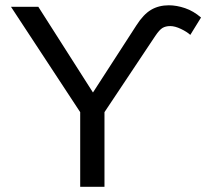

<svg xmlns="http://www.w3.org/2000/svg" viewBox="-20 -714 812 734"><path d="M625.5 -693.8Q654.8 -693.8 687.3 -682.9Q719.7 -671.9 748.5 -647L707.5 -580.6Q694.8 -592.3 671.9 -603.3Q648.9 -614.3 630.9 -614.3Q613.3 -614.3 601.3 -607.2Q589.4 -600.1 573.7 -576.7L379.4 -285.2V0H286.6V-285.2L22 -688H126.5L335.4 -360.4L501.5 -617.2Q528.3 -659.2 557.6 -676.5Q586.9 -693.8 625.5 -693.8Z"/></svg>

Font: Arial
Style: Regular
Weight: 400
Designer: Steve Matteson
Foundry: Ascender Corporation
Version: Version 2.00.3